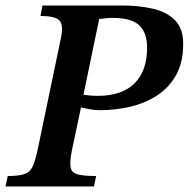

<svg xmlns="http://www.w3.org/2000/svg" viewBox="-35 -677 685 697"><path d="M306 0H-15L-7 -38Q33 -38 53.5 -45Q74 -52 83.5 -72.5Q93 -93 102 -135L187 -543Q196 -590 179 -604.5Q162 -619 112 -619L119 -657H409Q469 -657 519.5 -645.5Q570 -634 600 -604Q630 -574 630 -518Q630 -450 604 -404Q578 -358 534.5 -330Q491 -302 437.5 -289.5Q384 -277 328 -277Q308 -277 290 -280.5Q272 -284 259 -287L226 -131Q218 -91 221 -71Q224 -51 245.5 -44.5Q267 -38 314 -38ZM268 -333Q278 -332 290.5 -330.5Q303 -329 319 -329Q408 -329 453.5 -374.5Q499 -420 499 -504Q499 -558 470.5 -585Q442 -612 375 -612Q361 -612 351 -611Q341 -610 325 -608Z"/></svg>

Font: STIX Two Text SemiBold
Style: Italic
Weight: 600
Italic angle: -12°
Designer: Ross Mills, John Hudson & Paul Hanslow, Tiro Typeworks Ltd; with prior portions MicroPress Inc. and Coen Hoffman, Elsevi
Foundry: Tiro Typeworks Ltd
Version: Version 2.13 b171